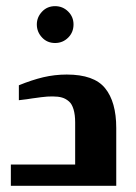

<svg xmlns="http://www.w3.org/2000/svg" viewBox="-20 -601 440 621"><path d="M99.1 -522Q99.1 -545.4 116.2 -563.5Q132.8 -581.1 158.2 -581.1Q183.1 -581.1 200.7 -563.5Q217.8 -546.4 217.8 -522Q217.8 -496.6 200.7 -479.5Q183.1 -461.9 158.2 -461.9Q132.8 -461.9 116.2 -479.5Q99.1 -497.6 99.1 -522ZM195.8 -359.9Q284.2 -359.9 319.8 -315.9Q356 -271.5 356 -187V0H15.1V-68.8H223.1V-205.1Q223.1 -230 217.8 -247.6Q212.4 -265.1 203.1 -272.9Q192.4 -282.2 180.2 -285.6Q168 -289.1 149.9 -289.1Q138.2 -289.1 132.8 -288.6Q116.7 -287.1 112.8 -286.6Q108.9 -286.1 99.1 -284.7Q89.4 -283.2 84 -282.7Q81.5 -282.2 66.4 -280Q51.3 -277.8 41 -276.9V-325.2Q83 -342.3 119.6 -351.1Q157.2 -359.9 195.8 -359.9Z"/></svg>

Font: SimahzazaarabicW05-SemiBold
Style: Regular
Weight: 600
Designer: Ahmed zaza
Foundry: Ahmed zaza
Version: Version 1.001